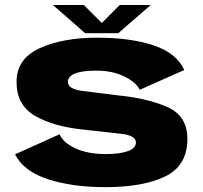

<svg xmlns="http://www.w3.org/2000/svg" viewBox="-20 -748 816 772"><path d="M402.5 4.5Q556.5 4.5 645 -39Q733.5 -82.5 733.5 -189.5Q733.5 -282 653 -317.5Q572.5 -353 454.5 -364.5Q369 -375 311 -382.5Q253 -390 253 -418.5Q253 -440.5 281.2 -452.2Q309.5 -464 367.5 -464Q431 -464 478.5 -441.2Q526 -418.5 542 -387L721 -466.5Q690 -535 597 -565.8Q504 -596.5 371 -596.5Q232 -596.5 139.2 -554Q46.5 -511.5 46.5 -418.5Q46.5 -325 121.2 -282Q196 -239 314.5 -227Q404 -216.5 465.2 -210.2Q526.5 -204 526.5 -175Q526.5 -152 493.5 -140.2Q460.5 -128.5 406.5 -128.5Q334 -128.5 284.8 -150.8Q235.5 -173 219.5 -208L40.5 -127.5Q75 -59 173.5 -27.2Q272 4.5 402.5 4.5ZM322.5 -614.5H455.5L586 -728H461.5L389.5 -655.5L317 -728H192.5Z"/></svg>

Font: Anybody SemiExpanded ExtraBold
Style: Regular
Weight: 800
Width: 6
Version: Version 1.113;gftools[0.9.25]